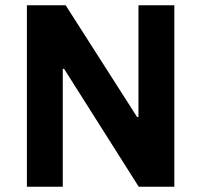

<svg xmlns="http://www.w3.org/2000/svg" viewBox="-20 -708 763 728"><path d="M82 0V-688H229L500 -264H505V-688H641V0H506L223 -447H218V0Z"/></svg>

Font: Saira Thin SemiBold
Style: Regular
Weight: 600
Version: Version 1.101